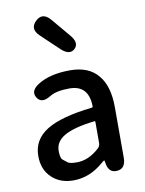

<svg xmlns="http://www.w3.org/2000/svg" viewBox="-95 -936 766 1016"><g transform="rotate(-10 287.5 -428.5)"><path d="M217 13Q145 13 100 -30.5Q55 -74 55 -146Q55 -234 133.5 -282.5Q212 -331 378 -349Q384 -350 384 -356Q382 -470 279 -470Q208 -470 173 -448Q122 -416 99 -453Q75 -491 126 -523Q191 -564 299 -564Q400 -564 450 -502Q499 -443 499 -331V-59Q499 0 452 3Q406 7 398 -51L397 -56Q396 -63 394 -63Q392 -63 378 -51Q304 13 217 13ZM252 -78Q314 -78 372 -131Q384 -142 384 -159V-272Q384 -277 379 -276Q266 -263 214 -232Q166 -203 166 -154Q166 -115 178.5 -105.5Q191 -96 202 -87Q213 -78 252 -78ZM342 -671Q312 -643 269 -683L173 -774Q129 -816 169 -854Q208 -891 248 -845L333 -744Q371 -699 342 -671Z"/></g></svg>

Font: Resource Han Rounded JP Medium
Style: Regular
Weight: 500
Designer: Cyano Hao (round all glyphs); Ryoko NISHIZUKA 西塚涼子 (kana, bopomofo & ideographs); Paul D. Hunt (Latin, Greek & Cyrillic)
Foundry: Cyano Hao
Version: 0.990